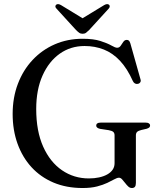

<svg xmlns="http://www.w3.org/2000/svg" viewBox="-20 -905 783 941"><path d="M646 -8.5Q646 5 641 10.8Q636 16.5 626.5 16.5Q616.5 16.5 608.5 9Q600.5 1.5 593 -8.5Q585.5 -18.5 578.2 -26.2Q571 -34 563 -34Q554 -34 540.2 -26.2Q526.5 -18.5 506 -8.8Q485.5 1 455.8 8.8Q426 16.5 385 16.5Q305.5 16.5 242.2 -10.2Q179 -37 134.5 -85.5Q90 -134 66 -200.5Q42 -267 42 -346.5Q42 -427 67.8 -494.5Q93.5 -562 139.8 -611.2Q186 -660.5 248.5 -687.8Q311 -715 385 -715Q438.5 -715 472.5 -704Q506.5 -693 525.8 -682Q545 -671 554 -671Q565 -671 571.5 -680.8Q578 -690.5 584.5 -700Q591 -709.5 601.5 -709.5Q607.5 -709.5 611.8 -705.8Q616 -702 619 -692L668.5 -516.5Q671.5 -508 667.5 -501.8Q663.5 -495.5 655.5 -494Q648 -492.5 641.8 -495.8Q635.5 -499 631.5 -507Q603.5 -569.5 568 -607.2Q532.5 -645 489 -662.2Q445.5 -679.5 394.5 -679.5Q326 -679.5 272.8 -641.8Q219.5 -604 188.5 -534.8Q157.5 -465.5 157.5 -370.5Q157.5 -262.5 191.5 -186.5Q225.5 -110.5 284 -70.5Q342.5 -30.5 415.5 -30.5Q442.5 -30.5 465.5 -35.5Q488.5 -40.5 505.5 -50Q522.5 -59.5 532 -73.2Q541.5 -87 541.5 -105V-241.5Q541.5 -252.5 535.5 -258.2Q529.5 -264 513 -267L470.5 -273.5Q461.5 -275.5 456.5 -279.5Q451.5 -283.5 451.5 -289.5Q451.5 -296.5 456.8 -300.2Q462 -304 473 -304H694.5Q705 -304 710.2 -300.2Q715.5 -296.5 715.5 -290Q715.5 -284 711.8 -280.5Q708 -277 699 -274L673 -268Q658.5 -264.5 652.2 -258.8Q646 -253 646 -241.5ZM404.5 -803.5 279 -880Q264 -888.5 255.5 -882Q252 -879.5 251.5 -874Q251 -868.5 257 -862.5L352.5 -758Q361 -749.5 368 -744.5Q375 -739.5 385 -739.5Q395 -739.5 401.8 -744.5Q408.5 -749.5 417 -758L512.5 -862.5Q518 -868.5 517.8 -874Q517.5 -879.5 514 -882Q505.5 -888.5 490.5 -880L365 -803.5Z"/></svg>

Font: Fraunces 48pt
Style: Regular
Weight: 400
Version: Version 1.000;[b76b70a41]